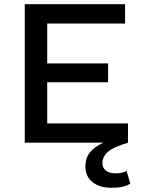

<svg xmlns="http://www.w3.org/2000/svg" viewBox="-20 -680 676 915"><path d="M601 195Q571 215 512 215Q455 215 421 188Q387 161 387 113Q387 74 408.5 46.5Q430 19 473 0H152H98V-660H205H576V-568H205V-378H495V-288H205V-92H590V0H591Q521 20 494.5 43.5Q468 67 468 97Q468 120 484.5 133Q501 146 530 146Q565 146 583 134Z"/></svg>

Font: Work Sans Medium
Style: Regular
Weight: 500
Designer: Wei Huang
Foundry: Wei Huang
Version: Version 1.500